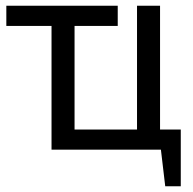

<svg xmlns="http://www.w3.org/2000/svg" viewBox="-20 -520 671 667"><path d="M608 127H554L539 0H159V-430H2V-500H389V-430H239V-70H456V-500H536V-70H608Z"/></svg>

Font: PT Sans
Style: Regular
Weight: 400
Version: Version 2.003W OFL; ttfautohint (v1.6)